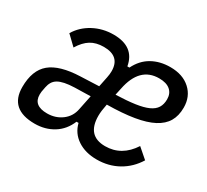

<svg xmlns="http://www.w3.org/2000/svg" viewBox="-114 -704 960 890"><g transform="rotate(30 366.0 -259.0)"><path d="M179 -58Q224 -58 257.5 -83Q291 -108 299 -150L315 -228L231 -226Q200 -225 178.5 -220.5Q157 -216 143.5 -208Q130 -200 122.5 -187.5Q115 -175 112 -159Q108 -141 107 -132.5Q106 -124 106 -117Q106 -58 179 -58ZM549 -459Q445 -459 419 -329L411 -292Q471 -294 513 -300Q555 -306 580.5 -317.5Q606 -329 617.5 -347.5Q629 -366 629 -393Q629 -424 608.5 -441.5Q588 -459 549 -459ZM153 12Q19 12 19 -107Q19 -197 69 -238.5Q119 -280 228 -284L326 -288L337 -342Q341 -361 341 -377Q341 -457 254 -457Q213 -457 184.5 -439.5Q156 -422 133 -384L83 -432Q110 -477 158.5 -503Q207 -529 265 -529Q376 -529 393 -433H404Q428 -482 470.5 -506Q513 -530 568 -530Q635 -530 675 -493.5Q715 -457 715 -398Q715 -354 697 -323.5Q679 -293 641 -273Q603 -253 543 -243Q483 -233 399 -232Q395 -212 393 -196.5Q391 -181 391 -168Q391 -61 488 -61Q576 -61 629 -143L682 -97Q650 -45 599 -16.5Q548 12 485 12Q424 12 382 -16Q340 -44 328 -93H317Q296 -42 252.5 -15Q209 12 153 12Z"/></g></svg>

Font: IBM Plex Sans Condensed Text
Style: Italic
Weight: 450
Width: 3
Italic angle: -11°
Designer: Mike Abbink, Paul van der Laan, Pieter van Rosmalen
Foundry: Bold Monday
Version: Version 1.1